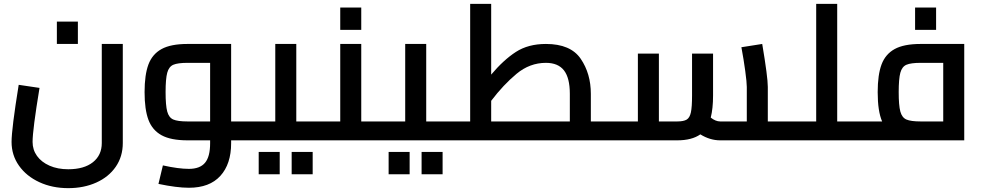

<svg xmlns="http://www.w3.org/2000/svg" viewBox="-20 -728 5095 996"><path d="M40 8Q40 -59 77 -288L185 -272Q149 -54 149 8Q149 49 172 81Q195 113 237 131.5Q279 150 334 150Q416 150 462 113.5Q508 77 508 14V-500H617V14Q617 84 580.5 137Q544 190 479.5 219Q415 248 334 248Q251 248 184 217Q117 186 78.5 131.5Q40 77 40 8ZM275 -616H384V-500H275Z M1314 -49Q1314 -25 1309.5 -12.5Q1305 0 1294 0H1179V15Q1179 123 1123 184.5Q1067 246 960 246Q897 246 802 226L825 130Q906 148 960 148Q1017 148 1043.5 116.5Q1070 85 1070 15V0H953Q866 0 818 -26.5Q770 -53 750 -106.5Q730 -160 730 -250Q730 -340 750 -393.5Q770 -447 818 -473.5Q866 -500 953 -500H1179V-98H1294Q1305 -98 1309.5 -85.5Q1314 -73 1314 -49ZM1070 -98V-402H953Q902 -402 879 -392Q856 -382 847.5 -350.5Q839 -319 839 -250Q839 -181 847.5 -149.5Q856 -118 879 -108Q902 -98 953 -98Z M1651 -49Q1651 -24 1647 -12Q1643 0 1631 0H1294Q1282 0 1278 -12Q1274 -24 1274 -49Q1274 -74 1278 -86Q1282 -98 1294 -98H1408V-500H1517V-98H1631Q1643 -98 1647 -86Q1651 -74 1651 -49ZM1322 60H1431V176H1322ZM1493 60H1602V176H1493Z M1988 -49Q1988 -24 1984 -12Q1980 0 1968 0H1631Q1619 0 1615 -12Q1611 -24 1611 -49Q1611 -74 1615 -86Q1619 -98 1631 -98H1745V-500H1854V-98H1968Q1980 -98 1984 -86Q1988 -74 1988 -49ZM1745 -689H1854V-573H1745Z M2325 -49Q2325 -24 2321 -12Q2317 0 2305 0H1968Q1956 0 1952 -12Q1948 -24 1948 -49Q1948 -74 1952 -86Q1956 -98 1968 -98H2082V-500H2191V-98H2305Q2317 -98 2321 -86Q2325 -74 2325 -49ZM1996 60H2105V176H1996ZM2167 60H2276V176H2167Z M3179 -49Q3179 -24 3175 -12Q3171 0 3159 0H2305Q2293 0 2289 -12Q2285 -24 2285 -49Q2285 -74 2289 -86Q2293 -98 2305 -98H2419V-708H2528V-341Q2592 -417 2656 -458.5Q2720 -500 2812 -500Q2940 -500 2992.5 -423Q3045 -346 3045 -241V-98H3159Q3171 -98 3175 -86Q3179 -74 3179 -49ZM2528 -98H2936V-241Q2936 -324 2905.5 -363Q2875 -402 2812 -402Q2728 -402 2659.5 -345Q2591 -288 2528 -205Z M4097 -49Q4097 -25 4092.5 -12.5Q4088 0 4077 0H3716Q3663 0 3613 -31Q3569 0 3493 0H3159Q3147 0 3143 -12Q3139 -24 3139 -49Q3139 -74 3143 -86Q3147 -98 3159 -98H3289V-450H3398V-98H3493Q3526 -98 3542 -107.5Q3558 -117 3564 -145Q3570 -173 3570 -232V-450H3679V-232Q3679 -165 3667 -118Q3692 -98 3716 -98H3854V-277Q3854 -300 3846 -359.5Q3838 -419 3826 -483L3934 -500Q3963 -328 3963 -277V-98H4077Q4088 -98 4092.5 -85.5Q4097 -73 4097 -49Z M4457 -49Q4457 -25 4452.5 -12.5Q4448 0 4437 0H4077Q4065 0 4061 -12Q4057 -24 4057 -49Q4057 -74 4061 -86Q4065 -98 4077 -98H4214V-708H4323V-98H4437Q4448 -98 4452.5 -85.5Q4457 -73 4457 -49Z M4982 -500V0H4437Q4425 0 4421 -12Q4417 -24 4417 -49Q4417 -74 4421 -86Q4425 -98 4437 -98H4556Q4533 -151 4533 -250Q4533 -340 4553 -393.5Q4573 -447 4621 -473.5Q4669 -500 4756 -500ZM4756 -98H4873V-402H4756Q4705 -402 4682 -392Q4659 -382 4650.5 -350.5Q4642 -319 4642 -250Q4642 -181 4650.5 -149.5Q4659 -118 4682 -108Q4705 -98 4756 -98ZM4727 -689H4836V-573H4727Z"/></svg>

Font: Cairo SemiBold
Style: Regular
Weight: 600
Designer: Mohamed Gaber, Accademia di Belle Arti di Urbino and others
Foundry: Kief Type Foundry, Accademia di Belle Arti di Urbino and others
Version: Version 3.011